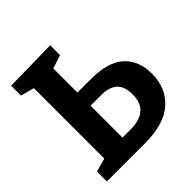

<svg xmlns="http://www.w3.org/2000/svg" viewBox="-187 -847 991 991"><g transform="rotate(-45 308.5 -352.0)"><path d="M36 0V-72L110 -93V-607L36 -627V-699L326 -704V-632L253 -608V-432H352Q476 -432 535 -378.5Q594 -325 594 -228Q594 -126 525 -63Q456 0 311 0ZM332 -336H253V-103H311Q378 -103 413 -132.5Q448 -162 448 -223Q448 -282 418.5 -309Q389 -336 332 -336Z"/></g></svg>

Font: Bitter
Style: Bold
Weight: 700
Designer: Sol Matas, and Bitter project Authors
Foundry: Sol Matas
Version: Version 2.001